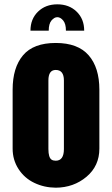

<svg xmlns="http://www.w3.org/2000/svg" viewBox="-20 -849 515 883"><path d="M38.1 -165.5V-436.5Q38.1 -538.1 85.9 -594.7Q133.8 -651.4 236.3 -651.4Q338.4 -651.4 387.7 -594.7Q437 -538.1 437 -436.5V-165.5Q437 -85.9 377.9 -36.1Q318.8 13.7 236.3 14.2Q183.1 13.7 138.2 -7.8Q92.8 -29.3 65.4 -71.3Q38.1 -113.3 38.1 -165.5ZM273.9 -163.6V-479Q273.9 -527.3 236.3 -527.3Q202.6 -527.3 202.6 -479V-163.6Q202.6 -124.5 217.3 -114.7Q224.6 -109.9 236.3 -109.9Q273.9 -109.9 273.9 -163.6ZM204.1 -708H120.1Q120.1 -761.7 154.8 -795.4Q189.5 -829.1 243.7 -829.1Q297.9 -829.1 332.5 -795.4Q367.2 -761.7 367.2 -708H283.2Q283.2 -739.7 270.5 -754.9Q257.8 -770 243.7 -770Q229.5 -770 216.8 -754.9Q204.1 -739.7 204.1 -708Z"/></svg>

Font: Oswald-Bold
Style: Bold
Weight: 700
Designer: vernon adams
Foundry: vernon adams
Version: Version 2.002; ttfautohint (v0.92.18-e454-dirty) -l 8 -r 50 